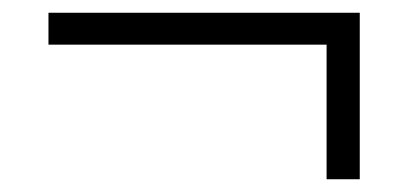

<svg xmlns="http://www.w3.org/2000/svg" viewBox="-20 -434 640 301"><path d="M492 -153V-364H56V-414H544V-153Z"/></svg>

Font: Nunito Sans 12pt ExtraLight 12pt Light
Style: Regular
Weight: 300
Version: Version 3.101;gftools[0.9.27]